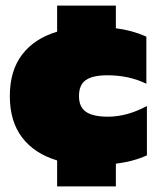

<svg xmlns="http://www.w3.org/2000/svg" viewBox="-20 -580 560 686"><path d="M184.1 85.9V-6.8Q103.5 -30.8 59.3 -88.4Q15.1 -146 15.1 -236.8Q15.1 -327.6 59.3 -385.3Q103.5 -442.9 184.1 -466.8V-560.1H394V-479Q452.1 -471.7 502.9 -449.2V-280.8Q440.9 -311 363.8 -311Q311 -311 286.6 -293.9Q262.2 -276.9 262.2 -236.8Q262.2 -197.3 287.6 -180.2Q313 -163.1 366.2 -163.1Q433.6 -163.1 504.9 -201.2V-24.9Q456.5 -2.9 394 4.9V85.9Z"/></svg>

Font: Kanit Black
Style: Regular
Weight: 900
Designer: Katatrad Team
Foundry: CadsonDemak
Version: Version 1.000;PS 001.000;hotconv 1.0.88;makeotf.lib2.5.64775